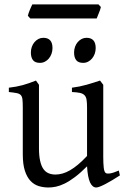

<svg xmlns="http://www.w3.org/2000/svg" viewBox="-20 -833 570 868"><path d="M522 -40Q503.9 -28.3 487.3 -18.3Q470.7 -8.3 456.5 -1Q442.4 6.3 431.6 10.5Q420.9 14.6 415 14.6Q397.9 14.6 387.2 -8.1Q376.5 -30.8 373.5 -81.1Q343.3 -50.8 318.1 -32Q293 -13.2 271.7 -2.9Q250.5 7.3 232.7 11Q214.8 14.6 199.2 14.6Q176.3 14.6 155.3 8.3Q134.3 2 118.2 -14.9Q102.1 -31.7 92.5 -61Q83 -90.3 83 -136.2V-347.2Q83 -370.6 81.5 -383.5Q80.1 -396.5 74 -403.1Q67.9 -409.7 55.2 -412.1Q42.5 -414.6 20 -417V-436.5Q37.6 -438.5 53 -441.4Q68.4 -444.3 82.8 -448.2Q97.2 -452.1 111.8 -457.3Q126.5 -462.4 142.6 -468.8L156.2 -449.7V-163.1Q156.2 -128.9 161.4 -106Q166.5 -83 176 -69.3Q185.5 -55.7 199.5 -49.8Q213.4 -43.9 231 -43.9Q246.6 -43.9 262.9 -48.6Q279.3 -53.2 296.6 -63.2Q314 -73.2 333 -89.1Q352.1 -105 373.5 -127.9V-347.2Q373.5 -369.1 371.3 -382.3Q369.1 -395.5 361.8 -402.8Q354.5 -410.2 341.1 -413.1Q327.6 -416 305.2 -417V-436.5Q340.3 -440.9 372.6 -450.2Q404.8 -459.5 432.1 -468.8L446.8 -449.7V-124Q446.8 -93.8 449 -74.7Q451.2 -55.7 458 -50.8Q463.9 -46.9 478 -49.1Q492.2 -51.3 517.1 -62ZM412.6 -615.7Q412.6 -602.1 408.2 -589.8Q403.8 -577.6 396.2 -568.6Q388.7 -559.6 378.4 -554.2Q368.2 -548.8 356 -548.8Q334 -548.8 324.5 -561Q314.9 -573.2 314.9 -595.7Q314.9 -609.4 319.3 -621.6Q323.7 -633.8 331.5 -642.8Q339.4 -651.9 349.4 -657Q359.4 -662.1 371.1 -662.1Q412.6 -662.1 412.6 -615.7ZM217.3 -615.7Q217.3 -602.1 212.9 -589.8Q208.5 -577.6 200.9 -568.6Q193.4 -559.6 183.1 -554.2Q172.9 -548.8 160.6 -548.8Q138.7 -548.8 129.2 -561Q119.6 -573.2 119.6 -595.7Q119.6 -609.4 124 -621.6Q128.4 -633.8 136.2 -642.8Q144 -651.9 154.1 -657Q164.1 -662.1 175.8 -662.1Q217.3 -662.1 217.3 -615.7ZM436 -801.3Q435.1 -795.9 432.6 -788.8Q430.2 -781.7 427.2 -774.7Q424.3 -767.6 421.6 -760.7Q418.9 -753.9 417 -749.5H116.7L106 -761.7Q106.9 -767.1 109.4 -773.9Q111.8 -780.8 114.7 -787.8Q117.7 -794.9 120.6 -801.5Q123.5 -808.1 126 -813H425.3Z"/></svg>

Font: Gentium Basic
Style: Regular
Weight: 400
Designer: J. Victor Gaultney and Annie Olsen
Foundry: SIL International
Version: Version 1.100